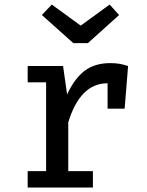

<svg xmlns="http://www.w3.org/2000/svg" viewBox="-20 -834 655 854"><path d="M549.7 -540.5 534.4 -350.8H458.5V-463.6H457.9Q336.4 -463.6 283.6 -289.7V-72.8H393.3V0H103.1V-72.8H185.1V-467.7H103.1V-540.5H260.5L278.5 -413.8Q310.8 -484.1 355.9 -518.7Q401 -553.3 470.8 -553.3Q492.8 -553.3 510.8 -550.3Q528.7 -547.2 549.7 -540.5ZM339 -720 467.7 -813.8 509.7 -767.2 370.8 -642.1H306.2L166.2 -767.2L210.3 -813.8Z"/></svg>

Font: Fira Code Fixed Retina
Style: Regular
Weight: 450
Monospace: yes
Designer: Carrois Corporate, Edenspiekermann AG, Nikita Prokopov
Foundry: Carrois Corporate, Edenspiekermann AG, Nikita Prokopov
Version: Version 5.002